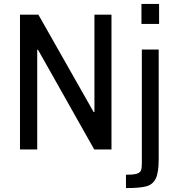

<svg xmlns="http://www.w3.org/2000/svg" viewBox="-20 -763 902 980"><path d="M82 0V-688H176L458 -191H462V-688H549V0H461L174 -509H170V0ZM702 -641V-743H792V-641ZM704 74V-510H790V50Q790 118 775 148.5Q760 179 727 188Q694 197 623 197V129Q660 129 677 124Q694 119 699 108Q704 97 704 74Z"/></svg>

Font: Saira Semi Condensed
Style: Regular
Weight: 400
Width: 4
Designer: Hector Gatti with collaboration of the Omnibus-Type team
Foundry: Omnibus-Type
Version: Version 1.001; ttfautohint (v1.8)